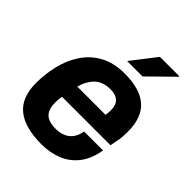

<svg xmlns="http://www.w3.org/2000/svg" viewBox="-207 -840 969 969"><g transform="rotate(45 278.0 -355.5)"><path d="M254 12Q136 12 76.5 -36.5Q17 -85 17 -187Q17 -252 32 -314.5Q47 -377 80.5 -427.5Q114 -478 168.5 -508Q223 -538 301 -538Q410 -538 464.5 -490Q519 -442 519 -341Q519 -323 517.5 -303.5Q516 -284 511 -263L505 -231H159Q157 -218 156 -207Q155 -196 155 -185Q155 -140 177 -117Q199 -94 250 -94Q297 -94 325.5 -117Q354 -140 362 -186H497Q486 -118 452.5 -74Q419 -30 368 -9Q317 12 254 12ZM177 -322H379Q380 -331 381 -339.5Q382 -348 382 -356Q382 -396 362 -413.5Q342 -431 307 -431Q254 -431 223.5 -403.5Q193 -376 177 -322ZM264 -591 366 -723H504L505 -720L374 -591Z"/></g></svg>

Font: Archivo VF Beta
Style: Italic
Weight: 400
Italic angle: -10°
Designer: Hector Gatti
Foundry: Omnibus-Type
Version: Version 1.002